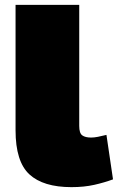

<svg xmlns="http://www.w3.org/2000/svg" viewBox="-20 -760 485 790"><path d="M306 -740V-242Q306 -212 318.5 -203Q331 -194 355 -194Q367 -194 382.5 -197Q398 -200 418 -205L445 -22Q410 -9 368 0.5Q326 10 274 10Q158 10 101 -42.5Q44 -95 44 -224V-740Z"/></svg>

Font: Georama Expanded Black
Style: Regular
Weight: 900
Width: 7
Designer: Jean-Baptiste Levee
Foundry: Production Type
Version: Version 1.000